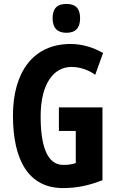

<svg xmlns="http://www.w3.org/2000/svg" viewBox="-20 -948 603 978"><path d="M318 -928C270 -928 248 -904 248 -855C248 -806 272 -781 318 -781C365 -781 388 -806 388 -855C388 -903 367 -928 318 -928ZM280 -401V-281H366V-117C343 -111 332 -108 302 -108C217 -108 187 -212 187 -355C187 -524 255 -607 344 -607C387 -607 431 -592 465 -567L505 -678C457 -706 399 -724 340 -724C150 -724 46 -582 46 -359C46 -133 125 10 301 10C375 10 434 -4 502 -30V-401Z"/></svg>

Font: Noto Sans Tamil ExtraCondensed
Style: Bold
Weight: 700
Width: 2
Designer: Jelle Bosma - Monotype Design Team
Foundry: Monotype Imaging Inc.
Version: Version 2.004